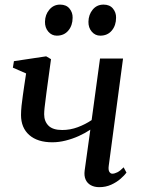

<svg xmlns="http://www.w3.org/2000/svg" viewBox="-20 -782 606 813"><path d="M196 -531.5 177 -392Q175.5 -378 173 -360.2Q170.5 -342.5 168.8 -326.2Q167 -310 167 -298Q167 -268.5 185.2 -250Q203.5 -231.5 243.5 -231.5Q277.5 -231.5 309.5 -243.5Q341.5 -255.5 368 -273.5L403.5 -534H501L440.5 -80.5Q438 -62.5 443 -54.5Q448 -46.5 455.5 -46.5Q465 -46.5 477 -52.5Q489 -58.5 503.5 -73.5L515.5 -51Q507 -39.5 490.5 -25Q474 -10.5 451 0Q428 10.5 400.5 10.5Q379.5 10.5 364.5 2.2Q349.5 -6 342.5 -21.8Q335.5 -37.5 338.5 -60L362.5 -233Q341 -218.5 314 -206.2Q287 -194 258.2 -186.8Q229.5 -179.5 201.5 -179.5Q139 -179.5 104 -210.2Q69 -241 69 -295Q69 -312 71.2 -334Q73.5 -356 76.8 -378.2Q80 -400.5 82.5 -418L90.5 -471L34.5 -495.5L39 -523L175.5 -543.5ZM220.5 -631Q199 -631 184.5 -648Q170 -665 170.5 -690Q171 -720 189 -741.2Q207 -762.5 234.5 -762.5Q260.5 -762.5 274.2 -745.8Q288 -729 287.5 -707Q287.5 -674.5 269.5 -652.8Q251.5 -631 220.5 -631ZM404.5 -631Q383 -631 368.5 -648Q354 -665 354.5 -690Q355 -720 372.5 -741.2Q390 -762.5 418.5 -762.5Q444.5 -762.5 458.2 -745.8Q472 -729 471.5 -707Q471.5 -674.5 453.5 -652.8Q435.5 -631 404.5 -631Z"/></svg>

Font: Merriweather 72pt
Style: Italic
Weight: 400
Italic angle: -7.8°
Version: Version 2.101